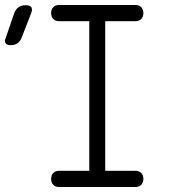

<svg xmlns="http://www.w3.org/2000/svg" viewBox="-90 -750 710 770"><path d="M-4 -597Q-10 -583 -20.5 -576Q-31 -569 -46 -569Q-62 -569 -67.5 -576.5Q-73 -584 -67 -598L-33 -697Q-27 -713 -15.5 -721Q-4 -729 13 -729Q30 -729 35.5 -721Q41 -713 35 -697ZM332 -65H453Q468 -65 476.5 -56Q485 -47 485 -32Q485 -18 476.5 -9Q468 0 453 0H147Q132 0 123.5 -9Q115 -18 115 -32Q115 -47 123.5 -56Q132 -65 147 -65H268V-665H147Q132 -665 123.5 -674Q115 -683 115 -698Q115 -712 123.5 -721Q132 -730 147 -730H453Q468 -730 476.5 -721Q485 -712 485 -698Q485 -683 476.5 -674Q468 -665 453 -665H332Z"/></svg>

Font: Maple Mono ExtraLight
Style: Regular
Weight: 275
Monospace: yes
Designer: subframe7536
Version: Version 7.000